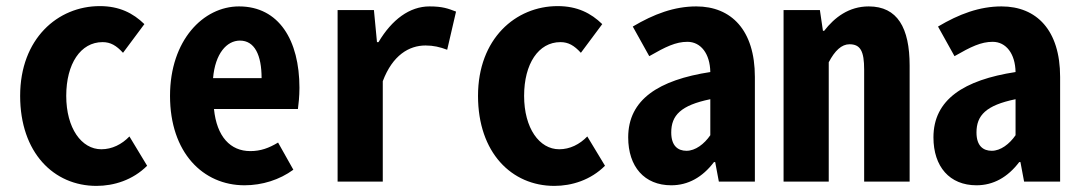

<svg xmlns="http://www.w3.org/2000/svg" viewBox="-20 -595 3540 629"><path d="M296 14C353 14 415 -5 462 -52L404 -148C379 -122 347 -106 312 -106C247 -106 197 -175 197 -281C197 -386 244 -457 316 -457C342 -457 361 -446 383 -422L453 -516C416 -552 371 -575 307 -575C169 -575 46 -468 46 -281C46 -95 156 14 296 14Z M781 12C839 12 896 -6 941 -39L891 -128C861 -110 834 -100 800 -100C735 -100 690 -147 681 -238H956C958 -252 961 -280 961 -307C961 -463 894 -574 763 -574C646 -574 537 -463 537 -281C537 -95 645 12 781 12ZM678 -339C685 -420 723 -462 766 -462C814 -462 837 -415 837 -339Z M1086 0H1234V-329C1266 -414 1320 -446 1374 -446C1400 -446 1421 -441 1445 -432L1474 -557C1448 -567 1430 -574 1387 -574C1322 -574 1264 -531 1220 -457H1215L1205 -562H1086Z M1796 14C1853 14 1915 -5 1962 -52L1904 -148C1879 -122 1847 -106 1812 -106C1747 -106 1697 -175 1697 -281C1697 -386 1744 -457 1816 -457C1842 -457 1861 -446 1883 -422L1953 -516C1916 -552 1871 -575 1807 -575C1669 -575 1546 -468 1546 -281C1546 -95 1656 14 1796 14Z M2179 12C2234 12 2281 -14 2319 -64H2323L2335 0H2453V-343C2453 -496 2376 -574 2261 -574C2189 -574 2122 -549 2053 -508L2107 -411C2161 -442 2194 -458 2232 -458C2276 -458 2306 -419 2307 -359C2138 -333 2038 -269 2038 -145C2038 -49 2091 12 2179 12ZM2229 -101C2201 -101 2179 -117 2179 -161C2179 -217 2210 -250 2307 -270V-152C2287 -123 2258 -101 2229 -101Z M2547 0H2695V-391C2715 -429 2737 -450 2763 -450C2799 -450 2811 -427 2811 -367V0H2960V-380C2960 -504 2920 -574 2826 -574C2761 -574 2714 -538 2680 -494H2676L2666 -562H2547Z M3179 12C3234 12 3281 -14 3319 -64H3323L3335 0H3453V-343C3453 -496 3376 -574 3261 -574C3189 -574 3122 -549 3053 -508L3107 -411C3161 -442 3194 -458 3232 -458C3276 -458 3306 -419 3307 -359C3138 -333 3038 -269 3038 -145C3038 -49 3091 12 3179 12ZM3229 -101C3201 -101 3179 -117 3179 -161C3179 -217 3210 -250 3307 -270V-152C3287 -123 3258 -101 3229 -101Z"/></svg>

Font: Noto Sans Mono CJK JP Bold
Style: Regular
Weight: 700
Designer: Ryoko NISHIZUKA (kana & ideographs); Paul D. Hunt (Latin, Greek & Cyrillic); Wenlong ZHANG (bopomofo); Sandoll Communica
Foundry: Adobe Systems Incorporated
Version: Version 1.004;PS 1.004;hotconv 1.0.82;makeotf.lib2.5.63406